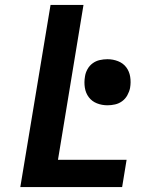

<svg xmlns="http://www.w3.org/2000/svg" viewBox="-20 -755 640 775"><path d="M62 0 184 -735H317L214 -110H491L473 0ZM414 -330Q391 -330 371 -338Q351 -346 338.5 -362.5Q326 -379 322.5 -401Q319 -423 323 -446Q325 -461 333 -475.5Q341 -490 354 -499.5Q367 -509 382.5 -512.5Q398 -516 414 -516Q436 -516 456.5 -508Q477 -500 489.5 -483.5Q502 -467 505.5 -445Q509 -423 505 -400Q502 -385 494 -370.5Q486 -356 473 -346.5Q460 -337 444.5 -333.5Q429 -330 414 -330Z"/></svg>

Font: Iosevka Curly XBdEx
Style: Italic
Weight: 800
Width: 7
Italic angle: -9°
Monospace: yes
Designer: Belleve Invis
Foundry: Belleve Invis
Version: Version 11.1.0; ttfautohint (v1.8.3)